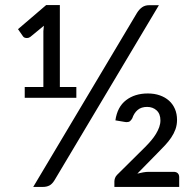

<svg xmlns="http://www.w3.org/2000/svg" viewBox="-20 -737 752 757"><path d="M563 -368.5Q589 -368.5 610.2 -361Q631.5 -353.5 646.5 -340Q661.5 -326.5 669.8 -307.2Q678 -288 678 -264.5Q678 -244.5 671.8 -227.2Q665.5 -210 655 -194.5Q644.5 -179 631 -164.5Q617.5 -150 602.5 -135L521.5 -52.5Q533 -55.5 544.8 -57.5Q556.5 -59.5 567 -59.5H664.5Q675 -59.5 680.8 -54Q686.5 -48.5 686.5 -38.5V0H431V-21.5Q431 -28 433.5 -35Q436 -42 442 -48L552.5 -157.5Q565 -170 576 -183Q587 -196 595 -209.2Q603 -222.5 607.8 -235.8Q612.5 -249 612.5 -262.5Q612.5 -288 597.5 -301.8Q582.5 -315.5 560 -315.5Q537 -315.5 522.8 -303.5Q508.5 -291.5 501.5 -270.5Q497.5 -263.5 492.8 -259.5Q488 -255.5 479.5 -255.5Q477.5 -255.5 475.2 -255.8Q473 -256 470.5 -256.5L435 -262.5Q442.5 -315.5 477 -342Q511.5 -368.5 563 -368.5ZM77.5 -394H151V-614L153 -635.5L99.5 -591.5Q93.5 -587 86.5 -587Q75 -587 70.5 -594L51 -622L162 -717H216V-394H281V-351.5H77.5ZM195 -26.5Q185.5 -11 174.5 -5.5Q163.5 0 149 0H111L520 -686Q529 -700.5 540.5 -708.5Q552 -716.5 568 -716.5H606.5Z"/></svg>

Font: Lato TR
Style: Regular
Weight: 400
Designer: Lukasz Dziedzic
Foundry: tyPoland Lukasz Dziedzic
Version: Version 1.104 2013